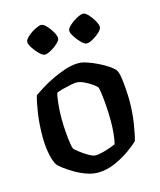

<svg xmlns="http://www.w3.org/2000/svg" viewBox="-108 -788 721 866"><g transform="rotate(-15 252.5 -355.0)"><path d="M242 0Q216 0 187.5 -10.5Q159 -21 134 -36Q109 -51 91.5 -64.5Q74 -78 69 -85Q58 -100 50 -137.5Q42 -175 42 -220Q42 -278 49.5 -329Q57 -380 66 -409Q79 -418 103.5 -433.5Q128 -449 159 -464Q190 -479 222.5 -489.5Q255 -500 285 -500Q301 -500 324.5 -492Q348 -484 372.5 -472Q397 -460 416 -447Q435 -434 443 -424Q451 -413 455 -386.5Q459 -360 461 -330Q463 -300 463 -277Q463 -224 455.5 -174.5Q448 -125 439 -94Q424 -79 392.5 -56.5Q361 -34 321.5 -17Q282 0 242 0ZM253 -78Q265 -78 285 -83Q305 -88 322.5 -94.5Q340 -101 347 -104Q352 -120 355 -150Q358 -180 358 -210Q358 -245 355.5 -280Q353 -315 349.5 -340.5Q346 -366 343 -371Q340 -376 324 -387.5Q308 -399 288 -408.5Q268 -418 252 -418Q243 -418 223.5 -414Q204 -410 185 -405Q166 -400 158 -396Q153 -381 149.5 -346.5Q146 -312 146 -281Q146 -247 148.5 -215Q151 -183 154.5 -161Q158 -139 161 -134Q165 -129 182 -115.5Q199 -102 219.5 -90Q240 -78 253 -78ZM344 -576Q334 -576 319.5 -590.5Q305 -605 293.5 -623Q282 -641 282 -651Q282 -662 297.5 -676Q313 -690 332 -700Q351 -710 362 -710Q372 -710 385.5 -695.5Q399 -681 409.5 -662.5Q420 -644 420 -633Q420 -623 406 -609.5Q392 -596 374 -586Q356 -576 344 -576ZM148 -576Q139 -576 124 -590.5Q109 -605 97.5 -623Q86 -641 86 -651Q86 -662 101.5 -676Q117 -690 136.5 -700Q156 -710 166 -710Q176 -710 190 -695.5Q204 -681 214.5 -662.5Q225 -644 225 -633Q225 -623 210.5 -609.5Q196 -596 178 -586Q160 -576 148 -576Z"/></g></svg>

Font: Texturina 72pt SemiBold
Style: Regular
Weight: 600
Designer: Guillermo Torres Carreño
Foundry: Omnibus-Type
Version: Version 1.002; ttfautohint (v1.8.3)